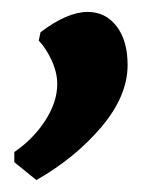

<svg xmlns="http://www.w3.org/2000/svg" viewBox="-20 -162 278 322"><path d="M127 -142Q157 -142 175.5 -118Q194 -94 194 -53Q194 -1 150 51Q106 103 41 140L4 110V93Q36 71 56 40Q76 9 76 -21Q76 -40 67 -60Q58 -80 45 -94L48 -108Q93 -142 127 -142Z"/></svg>

Font: Sahitya
Style: Bold
Weight: 700
Designer: Juan Pablo del Peral
Foundry: Juan Pablo del Peral (http://www.huertatipografica.com)
Version: Version 1.001;PS 001.000;hotconv 1.0.70;makeotf.lib2.5.58329